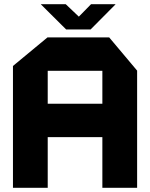

<svg xmlns="http://www.w3.org/2000/svg" viewBox="-20 -897 717 917"><path d="M41.9 0V-581.9L206.9 -718.5H207.9V0ZM207.9 -241.9V-401.7H468.9V-241.9ZM468.9 0V-558.7H634.9V0ZM207.9 -558.7V-718.5H501.4L634.9 -559.7V-558.7ZM296 -756.2 175.5 -876V-877H293.9L399.7 -776.5ZM296.4 -756.2 414.9 -877H531.5V-876L412.6 -756.2Z"/></svg>

Font: Foldit Thin
Style: Regular
Weight: 100
Designer: Sophia Tai
Foundry: Sophia Tai
Version: Version 1.003